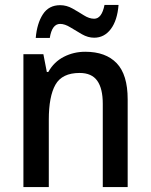

<svg xmlns="http://www.w3.org/2000/svg" viewBox="-20 -759 611 779"><path d="M326 -549Q409 -549 453.5 -502.5Q498 -456 498 -356V0H397V-338Q397 -400 374.5 -431.5Q352 -463 303 -463Q232 -463 205 -415.5Q178 -368 178 -273V0H75V-539H156L170 -467H176Q199 -508 239 -528.5Q279 -549 326 -549ZM461 -739Q456 -676 429.5 -641Q403 -606 362 -606Q337 -606 312.5 -620Q288 -634 265.5 -648Q243 -662 224 -662Q191 -662 182 -605H125Q130 -664 154 -701Q178 -738 224 -738Q250 -738 274 -724.5Q298 -711 320 -697Q342 -683 362 -683Q393 -683 404 -739Z"/></svg>

Font: Noto Sans Thai SemCond Med
Style: Regular
Weight: 500
Width: 4
Designer: Monotype Design Team
Foundry: Monotype Imaging Inc.
Version: Version 2.002; ttfautohint (v1.8.4.7-5d5b)